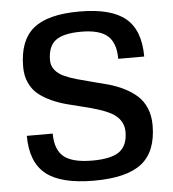

<svg xmlns="http://www.w3.org/2000/svg" viewBox="-53 -769 755 837"><g transform="rotate(-5 325.0 -350.0)"><path d="M179.2 -520Q179.2 -495.6 193.6 -477.3Q208 -459 232.4 -447.8Q256.8 -436.5 288.3 -427.5Q319.8 -418.5 354.7 -409.9Q389.6 -401.4 424.6 -391.6Q459.5 -381.8 491 -366.2Q522.5 -350.6 546.9 -329.3Q571.3 -308.1 585.7 -274.9Q600.1 -241.7 600.1 -199.2Q600.1 -84.5 534.7 -32.2Q469.2 20 325.2 20Q180.7 20 115.2 -32.5Q49.8 -85 49.8 -200.2H163.1Q163.1 -129.4 200.9 -98.6Q238.8 -67.9 325.2 -67.9Q408.2 -67.9 444.1 -94.2Q480 -120.6 480 -180.2Q480 -208.5 465.6 -229.7Q451.2 -251 427 -263.9Q402.8 -276.9 371.3 -286.9Q339.8 -296.9 304.9 -305.2Q270 -313.5 235.1 -322.8Q200.2 -332 168.7 -346.4Q137.2 -360.8 113 -380.1Q88.9 -399.4 74.5 -430.2Q60.1 -460.9 60.1 -501Q60.1 -615.7 123 -668Q186 -720.2 325.2 -720.2Q463.9 -720.2 526.9 -667.7Q589.8 -615.2 589.8 -500H476.1Q476.1 -569.8 440.7 -600.8Q405.3 -631.8 325.2 -631.8Q247.1 -631.8 213.1 -606Q179.2 -580.1 179.2 -520Z"/></g></svg>

Font: Fivo Sans Modern Med
Style: Regular
Weight: 450
Designer: Alexander Slobzheninov
Foundry: Alexander Slobzheninov
Version: 1.0